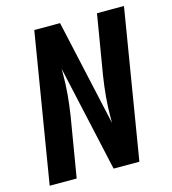

<svg xmlns="http://www.w3.org/2000/svg" viewBox="-109 -825 819 914"><g transform="rotate(-15 300.0 -367.5)"><path d="M23 0 144 -735H271L387 -212V-239Q387 -289 391.5 -339.5Q396 -390 404 -441L453 -735H586L465 0H338L222 -523V-496Q222 -446 217.5 -395.5Q213 -345 205 -294L156 0Z"/></g></svg>

Font: Iosevka SS04 XBd Ex Obl
Style: Regular
Weight: 800
Width: 7
Italic angle: -9°
Monospace: yes
Designer: Belleve Invis
Foundry: Belleve Invis
Version: Version 19.0.0; ttfautohint (v1.8.4)